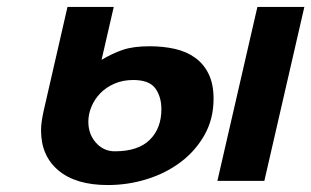

<svg xmlns="http://www.w3.org/2000/svg" viewBox="-20 -520 895 552"><path d="M98 -145Q98 -158 100 -171.5Q102 -185 105 -199L174 -500H307L272 -348Q304 -367 334 -377Q364 -387 410 -387Q449 -387 482.5 -379.5Q516 -372 541 -354Q566 -336 580 -307Q594 -278 594 -236Q594 -178 568 -132Q542 -86 499.5 -54Q457 -22 402.5 -5Q348 12 290 12Q198 12 148 -30Q98 -72 98 -145ZM234 -170Q234 -134 256 -109.5Q278 -85 310 -85Q377 -85 410.5 -118Q444 -151 444 -206Q444 -242 426.5 -266Q409 -290 363 -290Q333 -290 309 -279.5Q285 -269 268.5 -252Q252 -235 243 -213.5Q234 -192 234 -170ZM605 0 720 -500H855L740 0Z"/></svg>

Font: Perun
Style: Bold Italic
Weight: 700
Italic angle: -12°
Foundry: Copyright (c) Stefan Peev, Context Ltd, 2016
Version: Version 1.027